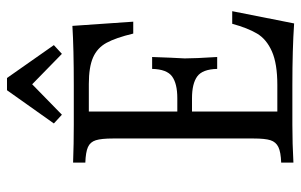

<svg xmlns="http://www.w3.org/2000/svg" viewBox="-176 -680 861 549"><g transform="rotate(-90 254.5 -405.5)"><path d="M497 -172 462 5Q389 0 285 0H172Q118 0 64 3V-32Q94 -33 108.5 -40Q123 -47 128 -62.5Q133 -78 133 -111V-513Q133 -546 128 -562Q123 -578 108.5 -584.5Q94 -591 64 -592V-627Q118 -625 172 -625H285Q391 -625 455 -629L467 -455H433Q421 -505 406.5 -531.5Q392 -558 364.5 -570Q337 -582 289 -582H210V-329H248Q290 -329 310.5 -344Q331 -359 332 -401H366Q364 -355 364 -348Q362 -314 362 -308L363 -270L366 -215H332Q331 -257 310.5 -272Q290 -287 248 -287H210V-43H286Q347 -43 382 -58.5Q417 -74 433 -101Q449 -128 461 -172ZM400 -682 375 -659 288 -744 201 -659 176 -682 271 -816H306Z"/></g></svg>

Font: Gupter
Style: Regular
Weight: 400
Designer: Octavio Pardo
Version: Version 1.000